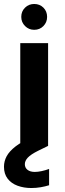

<svg xmlns="http://www.w3.org/2000/svg" viewBox="-34 -734 329 966"><path d="M68 0V-517H208V0ZM138 -584Q111 -584 92 -603Q73 -622 73 -649Q73 -677 92 -695.5Q111 -714 138 -714Q166 -714 184.5 -695.5Q203 -677 203 -649Q203 -622 184.5 -603Q166 -584 138 -584ZM123 212Q86 212 54.5 200.5Q23 189 4.5 165Q-14 141 -14 105Q-14 77 -0.5 52Q13 27 44.5 2.5Q76 -22 132 -46L177 -65L208 0L157 25Q121 43 106 59Q91 75 91 92Q91 110 104.5 120.5Q118 131 141 131Q156 131 175 127Q194 123 213 116V198Q194 204 171 208Q148 212 123 212Z"/></svg>

Font: DM Sans 11pt ExtraBold
Style: Regular
Weight: 800
Version: Version 4.004;gftools[0.9.30]